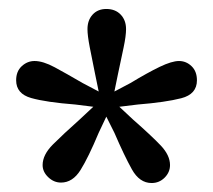

<svg xmlns="http://www.w3.org/2000/svg" viewBox="-20 -762 475 428"><path d="M217 -742Q237 -742 249 -729.5Q261 -717 261 -697Q261 -682 255.5 -656Q250 -630 243 -597L235 -558L271 -577Q309 -600 336 -613Q363 -626 379 -626Q395 -626 407 -614.5Q419 -603 419 -583Q419 -552 384 -543Q349 -534 287 -529L246 -524L276 -496Q317 -460 338 -438Q359 -416 359 -394Q359 -378 347 -366Q335 -354 318 -354Q291 -354 274 -384.5Q257 -415 235 -466L217 -502L200 -466Q177 -411 159.5 -383Q142 -355 116 -355Q100 -355 87.5 -367Q75 -379 75 -394Q75 -417 98 -440Q121 -463 158 -496L188 -524L148 -529Q83 -534 49.5 -543.5Q16 -553 16 -583Q16 -603 28.5 -614.5Q41 -626 57 -626Q76 -626 102 -612Q128 -598 164 -577L200 -558L192 -597Q185 -631 180 -657Q175 -683 175 -697Q175 -717 186.5 -729.5Q198 -742 217 -742Z"/></svg>

Font: Source Serif Pro Semibold
Style: Regular
Weight: 600
Designer: Frank Grießhammer
Foundry: Adobe Systems Incorporated
Version: Version 3.000;hotconv 1.0.109;makeotfexe 2.5.65596